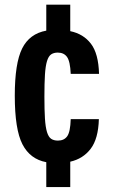

<svg xmlns="http://www.w3.org/2000/svg" viewBox="-20 -678 480 809"><path d="M167.1 -270.9Q167.1 -327.3 169.4 -363.5Q171.7 -399.7 178 -420.4Q184.3 -441.1 195.4 -448.8Q206.6 -456.4 223.3 -456.4Q249.3 -456.4 262.5 -437.9Q275.7 -419.4 278 -366.7H397.3Q395 -452.3 363.1 -493.8Q331.3 -535.3 276 -546.7V-658.4H175V-548.9Q104.6 -536.1 73.4 -473.9Q42.3 -411.6 42.3 -275Q42.3 -132.7 74.6 -70Q106.9 -7.3 175 5.4V110.1H276V3.3Q329.9 -8.9 362.1 -51.1Q394.3 -93.3 396.6 -176H278Q276.3 -121.9 263.1 -103.7Q250 -85.6 224 -85.6Q206.6 -85.6 195.4 -93.2Q184.3 -100.9 178 -121.6Q171.7 -142.3 169.4 -178.4Q167.1 -214.4 167.1 -270.9Z"/></svg>

Font: Secuela Black
Style: Regular
Weight: 900
Designer: Fernando Haro
Foundry: deFharo
Version: Version 1.704